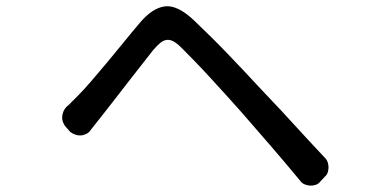

<svg xmlns="http://www.w3.org/2000/svg" viewBox="-20 -660 1240 616"><path d="M192 -252Q186 -258 182.5 -267Q179 -276 179.5 -285Q180 -294 183.5 -302.5Q187 -311 194 -318Q198 -322 201 -324Q204 -326 207 -330L231 -354Q249 -372 273 -400Q297 -428 323.5 -459.5Q350 -491 377 -524.5Q404 -558 428 -586Q468 -634 508.5 -639.5Q549 -645 602 -595Q625 -573 652 -546.5Q679 -520 705.5 -492.5Q732 -465 758 -437.5Q784 -410 806 -386Q828 -362 855 -334Q882 -306 910 -275Q938 -244 967 -213Q996 -182 1023 -153Q1029 -147 1031.5 -139Q1034 -131 1034 -123Q1034 -115 1031.5 -107Q1029 -99 1023 -94L1008 -78Q1002 -70 993 -67Q984 -64 975 -64.5Q966 -65 957.5 -68.5Q949 -72 944 -79Q896 -137 848.5 -192Q801 -247 753 -302Q732 -326 705 -355.5Q678 -385 651.5 -414Q625 -443 601 -467.5Q577 -492 562 -507Q548 -521 537 -527Q526 -533 515.5 -532Q505 -531 495 -523Q485 -515 472 -500Q455 -478 432 -449Q409 -420 385.5 -389.5Q362 -359 339.5 -330Q317 -301 301 -281Q293 -271 285.5 -261.5Q278 -252 271 -243Q266 -235 257 -230.5Q248 -226 239 -225.5Q230 -225 221.5 -228Q213 -231 205 -237Z"/></svg>

Font: Maple Mono NF CN
Style: Regular
Weight: 400
Monospace: yes
Designer: subframe7536
Version: Version 7.000